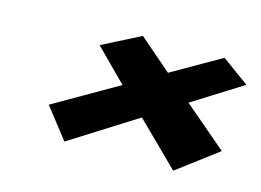

<svg xmlns="http://www.w3.org/2000/svg" viewBox="-59 -606 752 554"><g transform="rotate(15 316.5 -329.5)"><path d="M613.3 -244 484.2 -354 632.4 -447 551.4 -506 404.6 -422 307.4 -506 193.6 -448 287.2 -354 96.3 -244 167.4 -153 365.5 -278 492.4 -153Z"/></g></svg>

Font: Hussar Milosc
Style: Obl
Weight: 700
Foundry: Cannot Into Space Fonts
Version: Version 1.02